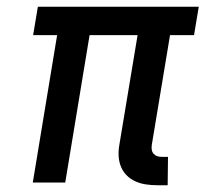

<svg xmlns="http://www.w3.org/2000/svg" viewBox="-20 -540 640 568"><path d="M445 8Q428 8 411.5 5.5Q395 3 380.5 -3.5Q366 -10 355 -21Q344 -32 338 -46.5Q332 -61 331 -77.5Q330 -94 333 -111L387 -436H245L173 0H77L149 -436H78L92 -520H568L554 -436H483L429 -111Q428 -104 429 -97Q430 -90 434.5 -85Q439 -80 445 -78Q451 -76 459 -76H477L476 8Z"/></svg>

Font: Iosevka Custom Medium Oblique
Style: Regular
Weight: 500
Italic angle: -9°
Designer: Belleve Invis
Foundry: Belleve Invis
Version: Version 27.0.1